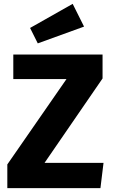

<svg xmlns="http://www.w3.org/2000/svg" viewBox="-20 -976 584 996"><path d="M512 -569 211 -131H517L501 0H18V-123L325 -566H49V-693H512ZM416 -838 176 -751 136 -831 357 -956Z"/></svg>

Font: Statis Sans
Style: Bold
Weight: 700
Designer: bBox Type GmbH
Foundry: bBox Type GmbH
Version: Version 1.000